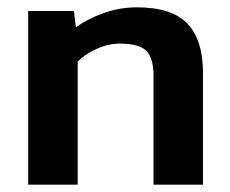

<svg xmlns="http://www.w3.org/2000/svg" viewBox="-20 -504 627 524"><path d="M57 0V-474H182L187 -429Q216 -451 260.5 -467.5Q305 -484 354 -484Q448 -484 491 -440Q534 -396 534 -304V0H399V-297Q399 -345 379.5 -365Q360 -385 307 -385Q276 -385 244.5 -371Q213 -357 192 -336V0Z"/></svg>

Font: Kanit Medium
Style: Regular
Weight: 500
Designer: Katatrad Team
Foundry: CadsonDemak
Version: Version 2.000; ttfautohint (v1.8.3)